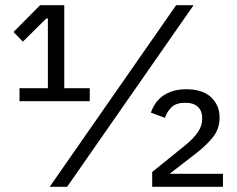

<svg xmlns="http://www.w3.org/2000/svg" viewBox="-20 -718 912 738"><path d="M55 -329V-379H164V-647H158L68 -558L32 -595L134 -698H227V-379H325V-329ZM171 0 657 -698H724L238 0ZM837 0H565V-57L695 -162Q724 -186 740.5 -210Q757 -234 757 -260V-266Q757 -292 740.5 -307.5Q724 -323 692 -323Q657 -323 639.5 -306Q622 -289 614 -265L560 -285Q566 -303 576.5 -319Q587 -335 603.5 -347.5Q620 -360 643 -367.5Q666 -375 696 -375Q758 -375 791 -344.5Q824 -314 824 -266Q824 -222 797.5 -189.5Q771 -157 729 -125L632 -50H837Z"/></svg>

Font: IBM Plex Sans KR
Style: Regular
Weight: 400
Designer: Mike Abbink; Paul van der Laan; Pieter van Rosmalen; Wujin Sim; Chorong Kim; Dohee Lee;
Foundry: Sandoll Inc.
Version: Version 1.000